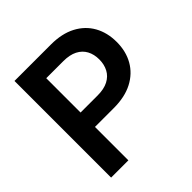

<svg xmlns="http://www.w3.org/2000/svg" viewBox="-192 -875 1022 1022"><g transform="rotate(-45 319.0 -364.0)"><path d="M68.8 0V-727.5H343.3Q425.3 -727.5 482.9 -697.3Q540.5 -667 570.6 -613.3Q600.6 -559.6 600.6 -489.3Q600.6 -418.9 570.1 -365.5Q539.6 -312 481.7 -281.7Q423.8 -251.5 340.8 -251.5H151.9V-359.9H327.6Q375 -359.9 406.5 -376.2Q438 -392.6 453.6 -421.9Q469.2 -451.2 469.2 -489.3Q469.2 -527.8 453.6 -556.9Q438 -585.9 406.5 -602.1Q375 -618.2 327.1 -618.2H198.7V0Z"/></g></svg>

Font: Inter 20pt SemiBold
Style: Regular
Weight: 600
Version: Version 4.001;git-66647c0bb